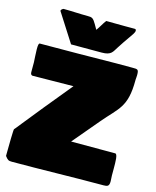

<svg xmlns="http://www.w3.org/2000/svg" viewBox="-141 -1071 964 1183"><g transform="rotate(15 340.5 -479.0)"><path d="M99.1 -958 215.8 -775.4H411.1C473.6 -775.4 477.5 -799.8 499 -832C516.5 -859.8 535.1 -886.4 553.7 -913.1C564.5 -928.7 579.1 -947.3 579.1 -959C579.1 -965.8 576.2 -969.7 570.3 -969.7H507.8C467.8 -969.7 429.7 -970.7 387.7 -970.7C372.1 -950.2 358.4 -922.9 342.8 -902.3L324.2 -934.6C304.7 -968.8 295.9 -970.7 270.5 -970.7C214.8 -970.7 168 -974.6 114.3 -974.6C105.5 -970.7 99.1 -964.9 99.1 -958ZM6.8 -7.8C23.4 13.7 28.3 17.6 50.8 17.6C241.2 17.6 429.7 11.7 621.1 11.7H632.8C659.2 11.7 669.9 7.8 669.9 -23.4C669.9 -36.1 668 -50.8 668 -60.5V-105.5C668 -147.5 668 -197.3 652.3 -197.3H371.1L512.7 -365.2C602 -471.3 656.2 -490.7 656.2 -665V-668C656.2 -672.9 658.2 -685.5 658.2 -697.3C658.2 -735.4 652.3 -734.4 617.2 -734.4H513.7C352.5 -732.4 188.4 -730.5 29.3 -730.5C21.5 -730.5 19.5 -718.8 19.5 -691.4C19.5 -662.1 23.4 -623 23.4 -609.4V-550.8C23.4 -539.1 24.4 -530.3 35.2 -527.3C124 -527.3 208 -530.3 296.9 -530.3L154.3 -356.4C58.6 -239.3 12.7 -178.7 11.7 -179.7C8.8 -179.7 6.8 -67.4 6.8 -23.4Z"/></g></svg>

Font: Bowlby One SC
Style: Regular
Weight: 400
Width: 1
Version: Version 1.2